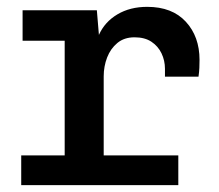

<svg xmlns="http://www.w3.org/2000/svg" viewBox="-20 -541 640 561"><path d="M169 0V-422H46V-511H263L269 -439Q286 -477 323 -499Q360 -521 410 -521Q483 -521 523 -477.5Q563 -434 563 -366Q563 -354 562.5 -342.5Q562 -331 560 -317H462V-340Q462 -364 452 -385Q442 -406 422.5 -419Q403 -432 373 -432Q343 -432 323 -415.5Q303 -399 293 -373Q283 -347 283 -318V0ZM42 0V-87H501V0Z"/></svg>

Font: Chivo Mono Medium
Style: Regular
Weight: 500
Monospace: yes
Designer: Hector Gatti
Foundry: Omnibus-Type
Version: Version 1.008